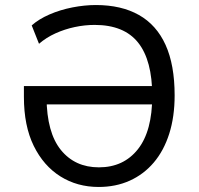

<svg xmlns="http://www.w3.org/2000/svg" viewBox="-20 -734 790 763"><path d="M372 9Q287 9 220 -33Q153 -75 114 -154.5Q75 -234 75 -349V-392H625V-319H138L165 -346Q166 -207 222 -138Q278 -69 373 -69Q471 -69 528 -141Q585 -213 585 -353Q585 -494 529 -564.5Q473 -635 356 -635Q317 -635 277 -626.5Q237 -618 200.5 -601.5Q164 -585 135 -560L106 -633Q134 -658 176.5 -676.5Q219 -695 267.5 -704.5Q316 -714 361 -714Q462 -714 532 -674.5Q602 -635 638 -555.5Q674 -476 674 -355Q674 -270 652.5 -202.5Q631 -135 591 -88Q551 -41 495.5 -16Q440 9 372 9Z"/></svg>

Font: Nunito Sans 7pt SemiCondensed
Style: Regular
Weight: 400
Width: 4
Designer: Vernon Adams
Foundry: Vernon Adams
Version: Version 3.101;gftools[0.9.27]